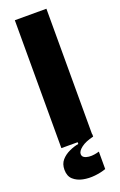

<svg xmlns="http://www.w3.org/2000/svg" viewBox="-162 -705 584 931"><g transform="rotate(-20 130.0 -239.0)"><path d="M49 0V-660H212V0ZM214 168Q189 177 157 180.5Q125 184 95.5 178Q66 172 46.5 154.5Q27 137 27 104Q27 74 43.5 55Q60 36 85 24.5Q110 13 133 9V-11L213 -13V0Q171 10 149 27Q127 44 127 59Q127 71 136.5 77Q146 83 160.5 84.5Q175 86 189.5 83.5Q204 81 214 78Z"/></g></svg>

Font: Bricolage Grotesque 72pt ExtraBold
Style: Regular
Weight: 800
Designer: Mathieu Triay
Foundry: Atelier Triay
Version: Version 1.001;gftools[0.9.33.dev8+g029e19f]